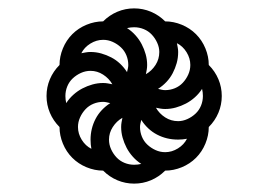

<svg xmlns="http://www.w3.org/2000/svg" viewBox="-20 -569 640 458"><path d="M300 -176Q304 -176 308.5 -176.5Q313 -177 317 -178Q306 -185 297 -195Q288 -205 282 -216.5Q276 -228 272.5 -240.5Q269 -253 269 -266Q269 -272 270 -277.5Q271 -283 272 -288Q258 -280 249 -266Q240 -252 240 -236Q240 -224 245 -213Q250 -202 258 -193.5Q266 -185 277 -180.5Q288 -176 300 -176ZM283 -397Q284 -401 285 -405.5Q286 -410 286 -414Q286 -426 281.5 -437Q277 -448 268.5 -456Q260 -464 249 -469Q238 -474 226 -474Q210 -474 195.5 -465Q181 -456 174 -442Q179 -443 184.5 -444Q190 -445 196 -445Q209 -445 221.5 -441.5Q234 -438 245.5 -432Q257 -426 266.5 -417Q276 -408 283 -397ZM328 -392Q342 -400 351 -414Q360 -428 360 -445Q360 -456 355 -467Q350 -478 342 -486.5Q334 -495 323 -499.5Q312 -504 300 -504Q296 -504 291.5 -503.5Q287 -503 283 -502Q294 -495 303 -485Q312 -475 318 -463.5Q324 -452 327.5 -439.5Q331 -427 331 -414Q331 -408 330 -402.5Q329 -397 328 -392ZM405 -280Q416 -280 427 -285Q438 -290 446.5 -298Q455 -306 459.5 -317Q464 -328 464 -340Q464 -344 463.5 -348.5Q463 -353 462 -357Q455 -346 445 -337Q435 -328 423.5 -322Q412 -316 399.5 -312.5Q387 -309 374 -309Q368 -309 362.5 -310Q357 -311 352 -312Q360 -298 374 -289Q388 -280 405 -280ZM138 -323Q145 -334 155 -343Q165 -352 176.5 -358Q188 -364 200.5 -367.5Q213 -371 226 -371Q232 -371 237.5 -370Q243 -369 248 -368Q240 -382 226 -391Q212 -400 196 -400Q184 -400 173 -395Q162 -390 153.5 -382Q145 -374 140.5 -363Q136 -352 136 -340Q136 -336 136.5 -331.5Q137 -327 138 -323ZM198 -214Q197 -219 196.5 -224.5Q196 -230 196 -236Q196 -249 199 -261.5Q202 -274 208 -285.5Q214 -297 223 -306.5Q232 -316 243 -323Q239 -324 234.5 -325Q230 -326 226 -326Q214 -326 203 -321.5Q192 -317 184 -308.5Q176 -300 171 -289Q166 -278 166 -266Q166 -250 175 -235.5Q184 -221 198 -214ZM374 -206Q390 -206 404.5 -215Q419 -224 426 -238Q421 -237 415.5 -236.5Q410 -236 405 -236Q391 -236 378.5 -239Q366 -242 354.5 -248Q343 -254 333.5 -263Q324 -272 317 -283Q316 -279 315 -274.5Q314 -270 314 -266Q314 -254 318.5 -243Q323 -232 331.5 -224Q340 -216 351 -211Q362 -206 374 -206ZM374 -354Q386 -354 397 -358.5Q408 -363 416 -371.5Q424 -380 429 -391Q434 -402 434 -414Q434 -430 425 -444.5Q416 -459 402 -466Q403 -461 404 -455.5Q405 -450 405 -445Q405 -431 401.5 -418.5Q398 -406 392 -394.5Q386 -383 377 -373.5Q368 -364 357 -357Q361 -356 365.5 -355Q370 -354 374 -354ZM300 -131Q279 -131 260 -139Q241 -147 226 -162Q206 -162 186.5 -170Q167 -178 152.5 -192.5Q138 -207 130 -226.5Q122 -246 122 -266Q107 -281 99 -300Q91 -319 91 -340Q91 -361 99 -380Q107 -399 122 -414Q122 -434 130 -453.5Q138 -473 152.5 -487.5Q167 -502 186.5 -510Q206 -518 226 -518Q241 -533 260 -541Q279 -549 300 -549Q321 -549 340 -541Q359 -533 374 -518Q394 -518 413.5 -510Q433 -502 447.5 -487.5Q462 -473 470 -453.5Q478 -434 478 -414Q493 -399 501 -380Q509 -361 509 -340Q509 -319 501 -300Q493 -281 478 -266Q478 -246 470 -226.5Q462 -207 447.5 -192.5Q433 -178 413.5 -170Q394 -162 374 -162Q359 -147 340 -139Q321 -131 300 -131Z"/></svg>

Font: Iosevka Light Extended
Style: Regular
Weight: 300
Width: 7
Monospace: yes
Designer: Belleve Invis
Foundry: Belleve Invis
Version: Version 32.5.0; ttfautohint (v1.8.4)